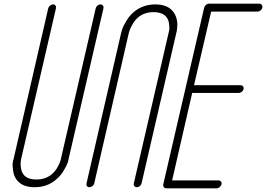

<svg xmlns="http://www.w3.org/2000/svg" viewBox="-20 -821 1446 1043"><path d="M353 41Q352 49 348 62Q344 75 326.5 105Q309 135 284 155Q236 196 168 196Q100 196 70 155Q55 135 51 105.5Q47 76 49 63Q51 50 54 42L242 -776Q244 -784 251.5 -790.5Q259 -797 268 -797Q277 -797 281.5 -790.5Q286 -784 284 -776L95 42Q94 49 92.5 58Q91 67 93.5 89Q96 111 107 126Q127 154 178 154Q227 154 261 126Q269 119 276 111Q283 103 288 95Q293 87 297 79Q301 71 303.5 65Q306 59 308 53Q310 47 310.5 45Q311 43 311 41L500 -776Q501 -781 505 -786Q509 -791 514.5 -794Q520 -797 526 -797Q534 -797 539 -790.5Q544 -784 542 -776Z M707 175 896 -643Q898 -650 899.5 -659Q901 -668 898.5 -690.5Q896 -713 885 -727Q864 -755 814 -755Q764 -755 731 -727Q713 -712 700.5 -690Q688 -668 685 -658.5Q682 -649 680 -643L492 175Q490 184 482 190Q474 196 465.5 196Q457 196 452.5 190Q448 184 450 175L638 -642Q640 -650 644 -663Q648 -676 665.5 -706Q683 -736 707 -756Q756 -797 824 -797Q892 -797 922 -756Q932 -743 937 -727Q942 -711 943 -698Q944 -685 942.5 -671Q941 -657 940 -651.5Q939 -646 938 -643L749 175Q747 184 739.5 190Q732 196 723.5 196Q715 196 710 190Q705 184 707 175Z M1277 -316H1024L915 159H1167Q1173 159 1177 162Q1181 165 1183 169.5Q1185 174 1183 180Q1182 185 1179.5 188.5Q1177 192 1173.5 195Q1170 198 1165.5 200Q1161 202 1157 202H884Q875 202 870 195.5Q865 189 867 180L1089 -779Q1091 -788 1098.5 -794.5Q1106 -801 1115 -801H1389Q1397 -801 1402 -794.5Q1407 -788 1405 -779Q1404 -774 1400 -769Q1396 -764 1390 -761Q1384 -758 1379 -758H1127L1034 -358H1286Q1295 -358 1300 -352Q1305 -346 1303 -337Q1301 -328 1293 -322Q1285 -316 1277 -316Z"/></svg>

Font: Soda Fountain
Style: ThinOblique
Weight: 400
Version: Version 1.0